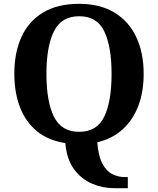

<svg xmlns="http://www.w3.org/2000/svg" viewBox="-20 -745 827 1005"><path d="M577 240Q517 240 461 216Q405 192 367 140Q329 88 322 4Q232 -10 173 -58.5Q114 -107 84.5 -184Q55 -261 55 -359Q55 -470 92.5 -552Q130 -634 205.5 -679.5Q281 -725 395 -725Q503 -725 578.5 -679.5Q654 -634 693 -551.5Q732 -469 732 -358Q732 -265 704 -191Q676 -117 622 -68Q568 -19 489 0Q495 73 516.5 112.5Q538 152 569 167Q600 182 633 182H649V240ZM394 -55Q488 -55 526 -135Q564 -215 564 -358Q564 -501 526 -580.5Q488 -660 395 -660Q301 -660 262 -580.5Q223 -501 223 -358Q223 -215 262 -135Q301 -55 394 -55Z"/></svg>

Font: Noto Naskh Arabic
Style: Bold
Weight: 700
Designer: Monotype Design Team, David Williams, Mohamad Dakak and Nizar Qandah
Foundry: Monotype Imaging Inc.
Version: Version 2.016